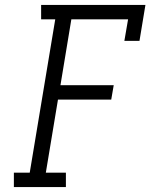

<svg xmlns="http://www.w3.org/2000/svg" viewBox="-20 -755 640 775"><path d="M36 0V-58H100L203 -677H146V-735H567L543 -590H482L497 -677H268L224 -411H439L429 -353H214L165 -58H246V0Z"/></svg>

Font: Iosevka HT Light Extended
Style: Italic
Weight: 300
Width: 7
Italic angle: -9°
Monospace: yes
Designer: Belleve Invis
Foundry: Belleve Invis
Version: Version 32.3.0; ttfautohint (v1.8.4)